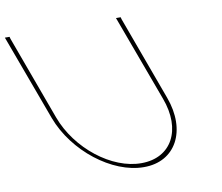

<svg xmlns="http://www.w3.org/2000/svg" viewBox="-248 -802 1021 885"><g transform="rotate(-10 262.0 -359.5)"><path d="M-168.1 -700 -171.5 -709H-149.5L-146.8 -699L-2.8 -306C53.9 -152 210.3 -29 348.9 -30C488.9 -30 555.3 -151 497.2 -306L351.9 -700L348.5 -709H370.5L373.2 -699L517.2 -306C576.9 -144 505.7 -9 356.3 -10C208.3 -10 38.3 -143 -22.8 -306Z"/></g></svg>

Font: Nordica Plus
Style: NordicaClassicUltraLightOpObl
Weight: 300
Version: Version 1